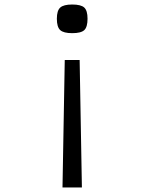

<svg xmlns="http://www.w3.org/2000/svg" viewBox="-20 -649 640 851"><path d="M257 182 267 -383H333L343 182ZM300 -502Q262 -502 247 -515.5Q232 -529 232 -566Q232 -602 247 -615.5Q262 -629 300 -629Q339 -629 353.5 -615.5Q368 -602 368 -566Q368 -529 353.5 -515.5Q339 -502 300 -502Z"/></svg>

Font: Victor Mono Light
Style: Regular
Weight: 300
Monospace: yes
Designer: Rune Bjørnerås
Version: Version 1.561;gftools[0.9.30]